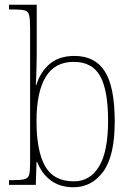

<svg xmlns="http://www.w3.org/2000/svg" viewBox="-20 -780 562 810"><path d="M290 10Q234 10 195.5 -18Q157 -46 137 -96H134L131 0H18V-20H35Q68 -20 83.5 -24Q99 -28 103 -43Q107 -58 107 -91V-662Q107 -699 103 -715.5Q99 -732 84.5 -736Q70 -740 41 -740H18V-760H135V-560Q135 -533 134 -493.5Q133 -454 131 -421H133Q151 -478 190.5 -511Q230 -544 294 -544Q381 -544 422.5 -478.5Q464 -413 464 -267Q464 -122 415.5 -56Q367 10 290 10ZM292 -15Q360 -15 398 -78Q436 -141 436 -270Q436 -399 402.5 -459Q369 -519 291 -519Q211 -519 172.5 -455Q134 -391 134 -269Q134 -144 170 -79.5Q206 -15 292 -15Z"/></svg>

Font: Noto Serif Tamil SemiCondensed Thin
Style: Italic
Weight: 100
Width: 4
Italic angle: -12°
Designer: Indian Type Foundry, Tom Grace, and the Monotype Design Team
Foundry: Monotype Imaging Inc.
Version: Version 2.003; ttfautohint (v1.8.4.7-5d5b)